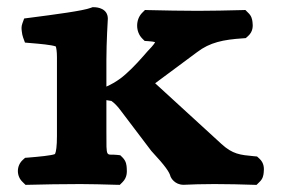

<svg xmlns="http://www.w3.org/2000/svg" viewBox="-20 -510 780 532"><path d="M274.8 -232.5C279.5 -232 285.8 -231 288.7 -230.3C296.3 -224.8 304.8 -217.2 315.6 -202.2L399.1 -92C439.9 -48.2 448.9 -33.1 452.1 -22.3L452.4 -21.2L452.8 -20.1C453.9 -17.5 463.9 2 488.5 2H489.2L489.9 2C517.8 1 532.5 0 574.2 0C617 0 645 1 680.1 2L690.8 2.3L698.5 -5.3C708.6 -14.5 710 -24.4 710.7 -32.1C711.8 -42.9 712.4 -58.1 698.5 -70.7L692.2 -76.4L683.4 -77.2C645.6 -80.7 624.5 -82.7 593.5 -111.2L409.9 -279.3L525.8 -365.3C561.5 -392.8 599.5 -400.2 652 -403.7L661 -404.4L667.5 -410.2C681.5 -422.8 681 -438.2 679.6 -449.2C678.7 -456.6 677 -466 667.5 -474.7L659.9 -482.3L649.2 -482C597.8 -481 577.3 -480 528.2 -480C475.4 -480 443.6 -481 392.4 -482L381.7 -482.3L374.1 -474.7C355.3 -455.9 355.3 -422.1 374.1 -403.3L380.8 -396.6L390.2 -396C399.6 -395.5 405.7 -394.4 409.8 -393.3C408 -389.4 403.1 -383.2 399.6 -379.5C392 -371.9 384.3 -362.7 376.8 -354.2C355.6 -329.9 331.6 -305.7 313.1 -292.2C300.7 -283.2 288.6 -276.2 274.8 -270.1V-344C274.8 -393 278.7 -456.4 278.7 -456.4L278.8 -457.2V-458C278.8 -486.7 249.9 -490 240.8 -490H236.1L231.6 -488.3C210.8 -480.1 131.2 -469.7 62.6 -460.8L47 -458.8L42.1 -445.4C38.4 -435.5 39.8 -428.9 40.5 -422.3C41.2 -416.4 42.1 -411.4 44.1 -405.9L49.2 -392L65.5 -390.6C91 -388.5 122.8 -385.7 134.6 -381.3C136.1 -377.1 137.8 -366.7 137.8 -351.8V-132.9C137.8 -104.5 135.4 -89.1 132.4 -83.2C123.3 -79.1 87.2 -75.7 58.6 -73.4L49.5 -72.7L43.1 -66.9C25 -50.5 25 -21.7 43.1 -5.3L50.7 2.2L61.4 2C103.4 1 147.7 0 202.8 0C240.9 0 257.8 1 301.2 2L311.9 2.2L319.5 -5.3C332.7 -18.6 331.8 -33.4 331.2 -43.7C330.7 -51.9 330.1 -63 319.5 -73.7L313.3 -79.8L304.7 -80.8C273.1 -84.6 274.8 -66.9 274.8 -147Z"/></svg>

Font: Linux Libertine Mono O 
Style: Mono Bold
Weight: 400
Designer: Philipp H. Poll
Foundry: Philipp H. Poll
Version: Version 5.1.7